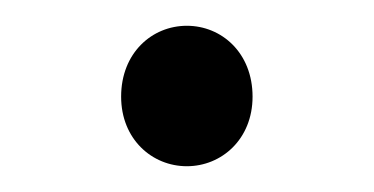

<svg xmlns="http://www.w3.org/2000/svg" viewBox="-20 -116 290 149"><path d="M125 13C152 13 176 -8 176 -41C176 -75 152 -96 125 -96C98 -96 74 -75 74 -41C74 -8 98 13 125 13Z"/></svg>

Font: Noto Sans TC Light
Style: Regular
Weight: 300
Designer: Ryoko NISHIZUKA 西塚涼子 (kana, bopomofo & ideographs); Paul D. Hunt (Latin, Greek & Cyrillic); Sandoll Communications 산돌커뮤니
Foundry: Adobe
Version: Version 2.004;hotconv 1.0.118;makeotfexe 2.5.65603